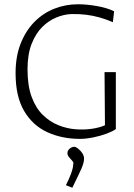

<svg xmlns="http://www.w3.org/2000/svg" viewBox="-20 -641 627 900"><path d="M355 10Q270 10 201.5 -21.5Q133 -53 93 -121Q53 -189 53 -298Q53 -376 76.5 -436Q100 -496 140.5 -537.5Q181 -579 234 -600Q287 -621 346 -621Q387 -621 435 -612.5Q483 -604 515 -588L509 -537Q479 -550 447.5 -559Q416 -568 383 -572Q350 -576 314 -575Q281 -574 245 -559.5Q209 -545 178.5 -515Q148 -485 128.5 -436Q109 -387 109 -316Q109 -239 128.5 -186.5Q148 -134 181 -102Q214 -70 254 -54Q294 -38 335 -35Q376 -32 412 -37.5Q448 -43 472 -54L470 -303H523V-36Q510 -26 481 -15Q452 -4 417.5 3Q383 10 355 10ZM296 76Q296 68 301 61.5Q306 55 313.5 51Q321 47 328 47Q335 47 346 55.5Q357 64 365.5 76.5Q374 89 374 103Q374 122 361 151Q348 180 319 239L289 227Q305 195 312.5 174.5Q320 154 322 141.5Q324 129 324 123Q324 118 317 111Q310 104 303 95Q296 86 296 76Z"/></svg>

Font: Ancizar Sans Thin
Style: Regular
Weight: 100
Designer: Cesar Puertas, Viviana Monsalve, Julian Moncada, Julian Prieto, Jose Castro, Mariel Hernandez, Felipe Aragon, Sara Alarc
Version: Version 8.100